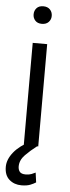

<svg xmlns="http://www.w3.org/2000/svg" viewBox="-65 -751 360 988"><g transform="rotate(5 115.5 -257.0)"><path d="M71.3 -674.8Q71.3 -694.3 83.3 -707.5Q95.2 -720.7 117.7 -720.7Q140.1 -720.7 152.6 -707.5Q165 -694.3 165 -674.8Q165 -656.2 152.6 -643.1Q140.1 -629.9 117.7 -629.9Q95.2 -629.9 83.3 -643.1Q71.3 -656.2 71.3 -674.8ZM154.3 -528.3V0H79.6V-528.3ZM116.2 -23.4 148.4 0Q116.2 24.4 89.6 51.5Q63 78.6 63 111.3Q63 127.9 71.5 138.7Q80.1 149.4 102.5 149.4Q119.6 149.4 132.3 144.5Q145 139.6 152.8 135.3L159.7 185.5Q148.4 192.9 130.6 200Q112.8 207 85.4 207Q47.9 207 22.5 184.8Q-2.9 162.6 -2.9 119.1Q-2.9 81.1 27.1 43.7Q57.1 6.3 116.2 -23.4Z"/></g></svg>

Font: Vazirmatn RD UI Light
Style: Regular
Weight: 300
Designer: Saber Rastikerdar
Foundry: Saber Rastikerdar
Version: Version 33.003